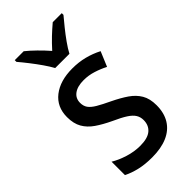

<svg xmlns="http://www.w3.org/2000/svg" viewBox="-242 -827 897 897"><g transform="rotate(-45 207.0 -378.5)"><path d="M376.5 -148.4Q376.5 -97.2 354.5 -61.8Q332.5 -26.4 290.8 -8.3Q249 9.8 189.5 9.8Q142.6 9.8 106.2 1.2Q69.8 -7.3 41 -22V-110.4Q69.8 -92.8 109.6 -80.3Q149.4 -67.9 188.5 -67.9Q237.8 -67.9 261.2 -87.6Q284.7 -107.4 284.7 -142.1Q284.7 -162.1 275.1 -177.7Q265.6 -193.4 242.4 -208.5Q219.2 -223.6 177.7 -242.2Q135.3 -262.2 104.5 -283.4Q73.7 -304.7 57.4 -333.3Q41 -361.8 41 -404.8Q41 -472.2 89.8 -510.3Q138.7 -548.3 219.2 -548.3Q261.7 -548.3 298.8 -538.8Q335.9 -529.3 370.1 -511.7L339.4 -438.5Q311 -453.1 280.5 -462.6Q250 -472.2 218.3 -472.2Q176.8 -472.2 154.1 -455.3Q131.3 -438.5 131.3 -408.7Q131.3 -387.7 141.6 -373Q151.9 -358.4 175.8 -344.2Q199.7 -330.1 240.2 -311Q281.7 -291 312.3 -270Q342.8 -249 359.6 -220.5Q376.5 -191.9 376.5 -148.4ZM164.1 -606Q152.3 -627.9 133.8 -654.5Q115.2 -681.2 94.7 -707.5Q74.2 -733.9 56.6 -754.4V-765.6H115.7Q137.7 -748 162.8 -723.4Q188 -698.7 210.9 -672.4Q236.3 -700.7 259.5 -722.7Q282.7 -744.6 307.6 -765.6H367.2V-754.4Q350.6 -734.9 329.6 -708.7Q308.6 -682.6 289.3 -655.5Q270 -628.4 258.3 -606Z"/></g></svg>

Font: Open Sans SemiCondensed Medium
Style: Regular
Weight: 500
Width: 4
Designer: Monotype Design Team
Foundry: Monotype Imaging Inc.
Version: Version 3.000